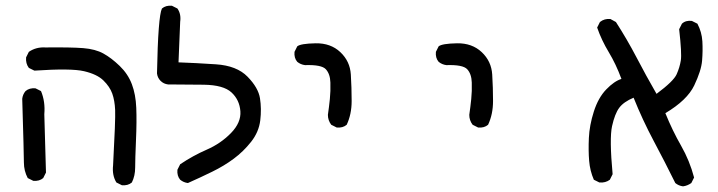

<svg xmlns="http://www.w3.org/2000/svg" viewBox="-20 -534 2540 679"><path d="M411.1 121.1 391.6 111.3Q376 85.9 379.9 50.8Q388.7 -111.3 387.2 -145Q385.7 -178.7 377 -203.1Q368.2 -227.5 345.7 -249.5Q323.2 -271.5 277.3 -282.2Q231.4 -293 101.6 -284.2L82 -293.9Q70.3 -309.6 72.3 -331.1L82 -350.6Q107.4 -368.2 140.6 -366.2Q231.4 -367.2 274.4 -363.8Q317.4 -360.4 345.7 -344.7Q374 -329.1 403.3 -300.8Q432.6 -272.5 446.3 -236.3Q460 -200.2 461.9 -152.8Q463.9 -105.5 460.9 -38.1Q458 29.3 458 58.6Q458 87.9 446.3 111.3Q432.6 123 411.1 121.1ZM97.7 105.5 78.1 95.7Q64.5 70.3 64.5 40.5Q64.5 10.7 58.6 -184.6Q60.5 -200.2 70.3 -211.9Q84 -223.6 105.5 -221.7L125 -211.9Q140.6 -174.8 136.7 -129.9L142.6 76.2L132.8 95.7Q119.1 107.4 97.7 105.5Z M644.5 113.3Q628.9 111.3 617.2 101.6Q605.5 87.9 607.4 66.4L617.2 46.9Q662.1 16.6 711.4 -4.9Q760.7 -26.4 796.9 -63.5Q833 -100.6 830.1 -140.6Q827.1 -180.7 798.8 -207Q770.5 -233.4 700.7 -234.4Q630.9 -235.4 574.2 -235.4Q558.6 -237.3 547.9 -248Q537.1 -258.8 535.2 -274.4Q539.1 -476.6 552.7 -503.9Q566.4 -515.6 587.9 -513.7L607.4 -503.9Q621.1 -484.4 617.2 -457L611.3 -313.5Q668.9 -311.5 743.2 -306.6Q817.4 -301.8 855.5 -262.7Q893.6 -223.6 899.4 -186.5Q905.3 -149.4 900.4 -108.4Q895.5 -67.4 868.2 -32.7Q840.8 2 806.6 27.3Q772.5 52.7 730.5 73.2Q688.5 93.8 644.5 113.3Z M1170.9 -83 1151.4 -92.8Q1139.6 -108.4 1139.6 -127.9Q1143.6 -155.3 1146.5 -183.6Q1149.4 -211.9 1148.4 -242.2Q1147.5 -272.5 1132.3 -289.1Q1117.2 -305.7 1058.6 -303.7Q1043 -305.7 1031.2 -315.4Q1019.5 -329.1 1021.5 -350.6L1031.2 -370.1Q1043 -379.9 1096.2 -380.9Q1149.4 -381.8 1183.6 -349.6Q1217.8 -317.4 1220.7 -270.5Q1223.6 -223.6 1223.6 -176.8Q1223.6 -129.9 1206.1 -92.8Q1192.4 -81.1 1170.9 -83Z M1670.9 -83 1651.4 -92.8Q1639.6 -108.4 1639.6 -127.9Q1643.6 -155.3 1646.5 -183.6Q1649.4 -211.9 1648.4 -242.2Q1647.5 -272.5 1632.3 -289.1Q1617.2 -305.7 1558.6 -303.7Q1543 -305.7 1531.2 -315.4Q1519.5 -329.1 1521.5 -350.6L1531.2 -370.1Q1543 -379.9 1596.2 -380.9Q1649.4 -381.8 1683.6 -349.6Q1717.8 -317.4 1720.7 -270.5Q1723.6 -223.6 1723.6 -176.8Q1723.6 -129.9 1706.1 -92.8Q1692.4 -81.1 1670.9 -83Z M2395.5 125Q2379.9 123 2368.2 113.3Q2331.1 38.1 2291.5 -36.1Q2252 -110.4 2220.7 -188.5Q2185.5 -173.8 2169.9 -152.8Q2154.3 -131.8 2144.5 -87.9Q2134.8 -43.9 2146.5 82L2136.7 101.6Q2121.1 113.3 2099.6 111.3L2080.1 101.6Q2066.4 70.3 2063.5 34.7Q2060.5 -1 2062.5 -45.9Q2064.5 -90.8 2080.1 -139.6Q2095.7 -188.5 2124 -217.8Q2152.3 -247.1 2177.7 -254.9Q2158.2 -307.6 2132.8 -349.6Q2107.4 -391.6 2091.8 -436.5L2101.6 -456.1Q2117.2 -468.8 2138.7 -466.8L2158.2 -456.1Q2197.3 -395.5 2231 -331.1Q2264.6 -266.6 2301.8 -202.1Q2362.3 -247.1 2373 -271.5Q2383.8 -295.9 2387.7 -320.3Q2391.6 -344.7 2381.8 -430.7L2391.6 -450.2Q2405.3 -462.9 2426.8 -460L2446.3 -450.2Q2461.9 -420.9 2463.9 -387.7Q2465.8 -354.5 2462.9 -319.3Q2460 -284.2 2435.1 -231.9Q2410.2 -179.7 2333 -133.8Q2358.4 -71.3 2388.7 -18.6Q2418.9 34.2 2434.6 93.8L2424.8 113.3Q2411.1 123 2395.5 125Z"/></svg>

Font: JasonHandwriting4
Style: Regular
Weight: 400
Version: Version 1.01.21